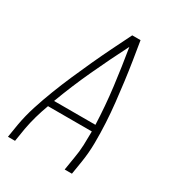

<svg xmlns="http://www.w3.org/2000/svg" viewBox="-178 -838 855 941"><g transform="rotate(30 250.0 -367.5)"><path d="M13 0 25 -74Q35 -131 53 -187Q71 -243 92.5 -298.5Q114 -354 138 -409Q162 -464 187 -518.5Q212 -573 238.5 -627Q265 -681 292 -735H339Q348 -681 356.5 -627Q365 -573 372 -518.5Q379 -464 385 -409Q391 -354 394 -298.5Q397 -243 396.5 -186.5Q396 -130 387 -74L375 0H334L346 -74Q353 -112 354.5 -151Q356 -190 356 -228H108Q94 -190 83 -151.5Q72 -113 65 -74L53 0ZM355 -265Q351 -370 338 -473.5Q325 -577 308 -679Q256 -577 208 -473.5Q160 -370 121 -265Z"/></g></svg>

Font: Iosevka Curly XLtObl
Style: Regular
Weight: 200
Italic angle: -9°
Monospace: yes
Designer: Belleve Invis
Foundry: Belleve Invis
Version: Version 11.1.0; ttfautohint (v1.8.3)